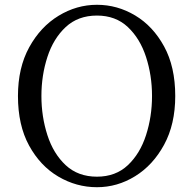

<svg xmlns="http://www.w3.org/2000/svg" viewBox="-20 -766 809 802"><path d="M153 -365Q153 -279 178 -201.5Q203 -124 254.5 -76Q306 -28 385 -28Q463 -28 514 -76Q565 -124 590 -201.5Q615 -279 615 -365Q615 -451 590 -528Q565 -605 514 -653Q463 -701 385 -701Q306 -701 254.5 -653Q203 -605 178 -528Q153 -451 153 -365ZM385 -746Q470 -746 544.5 -701.5Q619 -657 665.5 -572Q712 -487 712 -365Q712 -247 665.5 -161.5Q619 -76 544.5 -30Q470 16 385 16Q299 16 223.5 -28.5Q148 -73 101.5 -158Q55 -243 55 -365Q55 -483 102 -568.5Q149 -654 224.5 -700Q300 -746 385 -746Z"/></svg>

Font: Han-Nom Khai
Style: Regular
Weight: 400
Version: Version 1.200;June 22, 2023;FontCreator 14.0.0.2814 64-bit